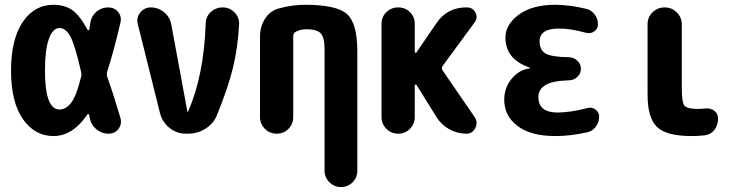

<svg xmlns="http://www.w3.org/2000/svg" viewBox="-20 -550 3040 790"><path d="M313.5 -233.4Q316.4 -244.1 313.5 -254.9Q289.1 -363.3 270 -398.9Q251 -434.6 224.6 -434.6Q197.3 -434.6 181.2 -390.1Q165 -345.7 165 -259.8Q165 -99.6 224.6 -99.6Q252 -99.6 273.4 -127.9Q294.9 -156.2 313.5 -233.4ZM420.9 -234.4Q442.4 -176.8 475.6 -64.5Q482.4 -40 467.8 -20Q453.1 0 426.8 0Q397.5 0 375.5 -19Q353.5 -38.1 348.6 -67.4Q347.7 -68.4 347.7 -72.3Q347.7 -76.2 346.7 -77.1Q345.7 -80.1 343.3 -80.6Q340.8 -81.1 339.8 -79.1Q279.3 9.8 200.2 9.8Q123 9.8 74.2 -60.1Q25.4 -129.9 25.4 -259.8Q25.4 -387.7 73.2 -459Q121.1 -530.3 200.2 -530.3Q244.1 -530.3 275.4 -509.8Q306.6 -489.3 340.8 -426.8Q344.7 -423.8 347.7 -428.7Q347.7 -433.6 349.6 -442.9Q351.6 -452.1 351.6 -456.1Q355.5 -483.4 376.5 -501.5Q397.5 -519.5 424.8 -519.5Q450.2 -519.5 465.8 -501Q481.4 -482.4 475.6 -457Q447.3 -335.9 420.9 -254.9Q418 -244.1 420.9 -234.4Z M896.5 -519.5Q924.8 -519.5 944.8 -499Q964.8 -478.5 963.9 -451.2Q959 -356.4 939 -272.9Q918.9 -189.5 873 -77.1Q859.4 -42 826.2 -21Q793 0 754.9 0H745.1Q707 0 677.7 -23.4Q648.4 -46.9 638.7 -83L546.9 -451.2Q540 -477.5 557.1 -498.5Q574.2 -519.5 600.6 -519.5Q630.9 -519.5 654.8 -500Q678.7 -480.5 684.6 -450.2L751 -90.8Q751 -89.8 752 -89.8Q753.9 -89.8 753.9 -90.8Q819.3 -241.2 826.2 -451.2Q826.2 -480.5 846.7 -500Q867.2 -519.5 896.5 -519.5Z M1235.4 -530.3Q1365.2 -530.3 1407.7 -492.2Q1450.2 -454.1 1450.2 -339.8V152.3Q1450.2 180.7 1430.7 200.2Q1411.1 219.7 1383.3 219.7Q1355.5 219.7 1335.4 199.7Q1315.4 179.7 1315.4 152.3V-349.6Q1315.4 -395.5 1299.8 -412.6Q1284.2 -429.7 1240.2 -429.7Q1215.8 -429.7 1196.3 -418.9Q1187.5 -414.1 1186.5 -402.3V-68.4Q1186.5 -40 1167 -20Q1147.5 0 1118.2 0Q1089.8 0 1069.8 -20Q1049.8 -40 1049.8 -68.4V-400.4Q1049.8 -441.4 1071.3 -474.1Q1092.8 -506.8 1128.9 -515.6Q1182.6 -530.3 1235.4 -530.3Z M1800.8 -260.7 1933.6 -67.4Q1947.3 -45.9 1935.5 -22.9Q1923.8 0 1899.4 0Q1861.3 0 1828.1 -18.6Q1794.9 -37.1 1775.4 -69.3L1693.4 -201.2Q1689.5 -204.1 1686.5 -199.2V-68.4Q1686.5 -40 1667 -20Q1647.5 0 1618.2 0Q1589.8 0 1569.8 -20Q1549.8 -40 1549.8 -68.4V-452.1Q1549.8 -480.5 1569.8 -500Q1589.8 -519.5 1618.2 -519.5Q1647.5 -519.5 1667 -500Q1686.5 -480.5 1686.5 -452.1V-335.9Q1686.5 -334 1689.5 -333Q1692.4 -332 1693.4 -334L1775.4 -454.1Q1820.3 -520.5 1900.4 -519.5Q1925.8 -519.5 1936.5 -497.6Q1947.3 -475.6 1931.6 -456.1L1801.8 -279.3Q1794.9 -269.5 1800.8 -260.7Z M2397.5 -105.5Q2415 -110.4 2430.2 -99.1Q2445.3 -87.9 2445.3 -70.3Q2445.3 -46.9 2431.6 -28.8Q2418 -10.7 2397.5 -5.9Q2328.1 9.8 2264.6 9.8Q2164.1 9.8 2109.4 -31.7Q2054.7 -73.2 2054.7 -139.6Q2054.7 -188.5 2085 -225.6Q2115.2 -262.7 2159.2 -268.6Q2160.2 -268.6 2160.2 -269.5Q2160.2 -271.5 2158.2 -272.5Q2060.5 -305.7 2059.6 -394.5Q2059.6 -449.2 2114.7 -489.7Q2169.9 -530.3 2264.6 -530.3Q2324.2 -530.3 2391.6 -513.7Q2413.1 -508.8 2426.8 -490.7Q2440.4 -472.7 2440.4 -450.2Q2440.4 -431.6 2425.3 -420.9Q2410.2 -410.2 2391.6 -415Q2327.1 -432.6 2280.3 -432.6Q2200.2 -432.6 2200.2 -379.9Q2200.2 -343.8 2225.1 -329.6Q2250 -315.4 2322.3 -314.5Q2341.8 -313.5 2356 -299.8Q2370.1 -286.1 2370.1 -267.1Q2370.1 -248 2356.4 -234.4Q2342.8 -220.7 2323.2 -219.7Q2253.9 -217.8 2224.6 -200.2Q2195.3 -182.6 2195.3 -150.4Q2195.3 -86.9 2275.4 -86.9Q2330.1 -87.9 2397.5 -105.5Z M2879.9 -103.5Q2902.3 -106.4 2918.5 -94.7Q2934.6 -83 2934.6 -61.5Q2934.6 -35.2 2919.4 -15.6Q2904.3 3.9 2879.9 6.8Q2853.5 9.8 2825.2 9.8Q2722.7 9.8 2683.6 -27.3Q2644.5 -64.5 2644.5 -160.2V-450.2Q2644.5 -479.5 2665 -499.5Q2685.5 -519.5 2714.8 -519.5Q2744.1 -519.5 2764.6 -499Q2785.2 -478.5 2785.2 -450.2V-190.4Q2785.2 -129.9 2795.9 -115.7Q2806.6 -101.6 2855.5 -101.6Q2862.3 -101.6 2879.9 -103.5Z"/></svg>

Font: Rounded-X Mgen+ 1mn bold
Style: Bold
Weight: 700
Designer: [Source Han Sans]
Ryoko NISHIZUKA  (kana & ideographs); Paul D. Hunt (Latin, Greek & Cyrillic); Wenlong ZHANG  (bopomofo
Version: Version 1.059.20150602